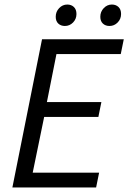

<svg xmlns="http://www.w3.org/2000/svg" viewBox="-20 -830 568 850"><path d="M34.8 0 166.1 -656.3H528L514.6 -590.6H229.9L187.6 -378H428.8L415.5 -312.2H175.5L124.8 -65.7H418.8L405.5 0ZM267.4 -715Q249.5 -715 238.1 -725.6Q226.7 -736.3 226.7 -755.7Q226.7 -778.2 241.8 -794Q257 -809.9 277.8 -809.9Q295.7 -809.9 307.1 -799Q318.5 -788.1 318.5 -767.9Q318.5 -745.9 303.4 -730.4Q288.2 -715 267.4 -715ZM464.8 -715Q446.9 -715 435.5 -725.6Q424.1 -736.3 424.1 -755.7Q424.1 -778.2 439.3 -794Q454.4 -809.9 475.2 -809.9Q493.1 -809.9 504.6 -799Q516 -788.1 516 -767.9Q516 -745.9 500.8 -730.4Q485.7 -715 464.8 -715Z"/></svg>

Font: Source Sans 3
Style: Italic
Weight: 200
Italic angle: -11°
Designer: Paul D. Hunt
Foundry: Adobe
Version: Version 3.046;hotconv 1.0.118;makeotfexe 2.5.65603